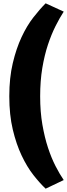

<svg xmlns="http://www.w3.org/2000/svg" viewBox="-20 -908 404 1157"><path d="M36 -328Q36 -439 57 -527.5Q78 -616 110 -684.5Q142 -753 181 -803Q220 -853 255 -888L364 -838Q340 -801 315 -751.5Q290 -702 269 -639Q248 -576 235 -498.5Q222 -421 222 -328Q222 -234 235.5 -156.5Q249 -79 269.5 -17Q290 45 315 93.5Q340 142 364 177L255 229Q220 196 181.5 147Q143 98 110.5 29.5Q78 -39 57 -127.5Q36 -216 36 -328Z"/></svg>

Font: Alfa Slab One
Style: Regular
Weight: 400
Designer: JM Sole
Foundry: JM Sole
Version: Version 1.001